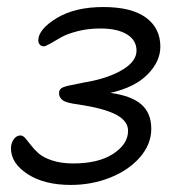

<svg xmlns="http://www.w3.org/2000/svg" viewBox="-20 -499 527 546"><path d="M181.2 26.9Q106 26.9 58.6 -3.9Q11.2 -34.7 11.2 -77.1Q11.2 -91.8 19 -102.8Q26.9 -113.8 38.1 -113.8Q45.4 -113.8 52.5 -105.5Q59.6 -97.2 68.4 -85.7Q77.1 -74.2 90.3 -62.5Q103.5 -50.8 128.9 -42.5Q154.3 -34.2 188 -34.2Q260.3 -34.2 302.2 -61.8Q344.2 -89.4 344.2 -127Q344.2 -154.8 310.3 -172.9Q276.4 -190.9 202.1 -202.1Q168.9 -206.1 158.4 -213.9Q147.9 -221.7 147.9 -233.9Q147.9 -246.1 159.2 -250.7Q170.4 -255.4 208.5 -262.2Q212.9 -263.2 215.3 -263.7Q217.8 -264.2 221.7 -264.9Q225.6 -265.6 229 -266.1Q291.5 -277.8 329.8 -301.5Q368.2 -325.2 368.2 -355Q368.2 -384.8 340.8 -401.4Q313.5 -418 265.1 -418Q230.5 -418 200.2 -410.2Q169.9 -402.3 153.3 -392.6Q136.7 -382.8 123 -375Q109.4 -367.2 104 -367.2Q97.7 -367.2 93.3 -372.1Q88.9 -377 88.9 -383.8Q88.9 -415.5 140.9 -447.3Q192.9 -479 273.9 -479Q354 -479 395 -449Q436 -418.9 436 -366.2Q436 -324.2 399.7 -287.4Q363.3 -250.5 293.9 -234.9Q354 -226.6 382.1 -201.9Q410.2 -177.2 410.2 -132.8Q410.2 -88.9 378.2 -52Q346.2 -15.1 293.7 5.9Q241.2 26.9 181.2 26.9Z"/></svg>

Font: Shantell Sans Bouncy
Style: Italic
Weight: 300
Italic angle: -11.31°
Designer: Stephen Nixon, Anya Danilova, Shantell Martin
Foundry: Arrow Type
Version: Version 1.006;[9816181b4]